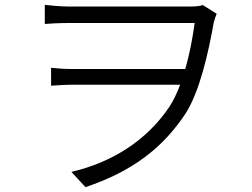

<svg xmlns="http://www.w3.org/2000/svg" viewBox="-20 -734 1040 793"><path d="M818 -713C803 -708 783 -707 762 -707H266C225 -707 185 -712 165 -714V-635C187 -637 226 -639 266 -639H784C776 -581 764 -513 745 -449H279C247 -449 218 -451 191 -454V-380C220 -382 247 -384 281 -384H724C711 -349 696 -318 679 -292C587 -156 448 -65 275 -24L333 39C526 -26 652 -122 747 -266C805 -357 841 -517 863 -642C867 -657 871 -668 875 -677Z"/></svg>

Font: Noto Sans CJK JP DemiLight
Style: Regular
Weight: 350
Designer: Ryoko NISHIZUKA (kana & ideographs); Paul D. Hunt (Latin, Greek & Cyrillic); Wenlong ZHANG (bopomofo); Sandoll Communica
Foundry: Adobe Systems Incorporated
Version: Version 1.004;PS 1.004;hotconv 1.0.82;makeotf.lib2.5.63406